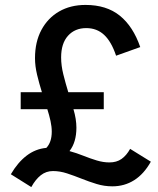

<svg xmlns="http://www.w3.org/2000/svg" viewBox="-20 -731 640 779"><path d="M64 -288V-357H150Q139 -392 130.5 -427.5Q122 -463 122 -495Q122 -561 148 -609.5Q174 -658 220 -684.5Q266 -711 327 -711Q412 -711 466 -667.5Q520 -624 549 -540L451 -505Q432 -562 402.5 -589.5Q373 -617 330 -617Q284 -617 256 -586Q228 -555 228 -498Q228 -465 237 -429Q246 -393 257 -357H401V-288H278Q284 -268 287 -249Q290 -230 290 -213Q290 -154 262 -118Q291 -110 318.5 -99Q346 -88 372.5 -80Q399 -72 424 -72Q453 -72 473 -86Q493 -100 508 -127L592 -75Q564 -25 524.5 0Q485 25 436 25Q403 25 372 15.5Q341 6 311 -6Q281 -18 252 -27.5Q223 -37 195 -37Q167 -37 145.5 -20Q124 -3 107 28L24 -24Q52 -72 88 -99.5Q124 -127 168 -131Q190 -154 190 -197Q190 -217 185 -240Q180 -263 172 -288Z"/></svg>

Font: Red Hat Mono SemiBold
Style: Regular
Weight: 600
Monospace: yes
Designer: Pentagram, MCKL
Foundry: Pentagram, MCKL
Version: Version 1.023